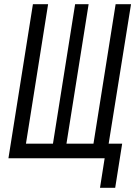

<svg xmlns="http://www.w3.org/2000/svg" viewBox="-20 -750 641 910"><path d="M454 140 476 0H20L136 -730H208L103 -69H231L336 -730H400L295 -69H423L528 -730H601L495 -69H559L526 140Z"/></svg>

Font: JetBrains Mono NL Light
Style: Italic
Weight: 300
Italic angle: -9°
Designer: Philipp Nurullin, Konstantin Bulenkov
Foundry: JetBrains
Version: Version 2.304; ttfautohint (v1.8.4.7-5d5b)